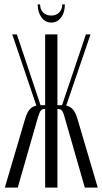

<svg xmlns="http://www.w3.org/2000/svg" viewBox="-20 -856 467 876"><path d="M367 0 274 -324Q268 -346 261.5 -352.5Q255 -359 244 -359H242V0H186V-359H184Q173 -359 167 -352.5Q161 -346 154 -324L61 0H2L95 -315Q104 -345 116.5 -358Q129 -371 146 -374L36 -699H57L165 -376H186V-699H242V-376H263L372 -699H393L282 -374Q299 -371 311.5 -358Q324 -345 333 -315L426 0ZM264 -836H276Q276 -799 258.5 -776Q241 -753 214 -753Q187 -753 169.5 -776.5Q152 -800 152 -836H163Q163 -813 177 -799Q191 -785 214 -785Q236 -785 250 -799Q264 -813 264 -836Z"/></svg>

Font: Moniqa Cond Heading
Style: Regular
Weight: 400
Width: 3
Designer: Rajesh Rajput
Foundry: Rajesh Rajput
Version: Version 1.000